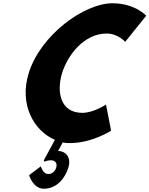

<svg xmlns="http://www.w3.org/2000/svg" viewBox="-20 -860 914 1174"><path d="M483.6 -170C345.9 -170 325.7 -302 359.7 -413C393.3 -523 494.1 -655 631.9 -655C701.9 -655 745.3 -604 745.3 -604L874.2 -764C874.2 -764 805.4 -840 667.3 -840C496.8 -840 227.5 -648 155 -411C96.6 -220 186.7 -60 315.8 -5L247.4 121L252.3 129C252.3 129 266 120 292.2 120C312.6 120 333.1 134 323.6 165C317.8 184 302.2 204 275.3 204C241.7 204 229.9 157 229.9 157L157.9 211C157.9 211 182.1 294 247.7 294C328.7 294 378.7 228 398 165C419.1 96 375.2 63 335.1 63L363.4 11C377.1 14 391.4 15 405.9 15C544 15 659.3 -61 659.3 -61L628.2 -221C628.2 -221 553.6 -170 483.6 -170Z"/></svg>

Font: Hussar
Style: BdSuprConOblThree
Weight: 700
Foundry: Cannot Into Space Fonts
Version: Version 2.00